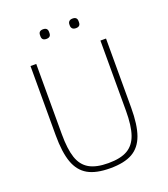

<svg xmlns="http://www.w3.org/2000/svg" viewBox="-164 -1032 1018 1161"><g transform="rotate(-20 345.5 -451.5)"><path d="M220 -881V-889Q220 -916 249 -916Q278 -916 278 -889V-881Q278 -854 249 -854Q220 -854 220 -881ZM409 -881V-889Q409 -901 416.5 -908.5Q424 -916 439 -916Q468 -916 468 -889V-881Q468 -854 439 -854Q424 -854 416.5 -861.5Q409 -869 409 -881ZM102 -733H139V-281Q139 -185 158 -128.5Q177 -72 222 -46Q267 -20 345 -20Q424 -20 468.5 -46Q513 -72 532.5 -128.5Q552 -185 552 -281V-733H588V-288Q588 -178 564.5 -112.5Q541 -47 488.5 -17Q436 13 345 13Q254 13 201.5 -17Q149 -47 125.5 -112.5Q102 -178 102 -288Z"/></g></svg>

Font: IBM Plex Sans JP ExtraLight
Style: Regular
Weight: 200
Designer: Mike Abbink; Paul van der Laan; Pieter van Rosmalen; Wujin Sim; Yejin Wi; Jinhee Kim; Boomi Park; Yona Kim; Kichan Ma
Foundry: Sandoll Inc.
Version: Version 1.001